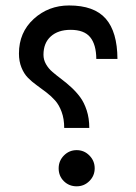

<svg xmlns="http://www.w3.org/2000/svg" viewBox="-20 -672 491 692"><path d="M191.4 -65.4Q191.4 -92.3 210.4 -111.6Q229.5 -130.9 256.3 -130.9Q283.2 -130.9 302.2 -111.6Q321.3 -92.3 321.3 -65.4Q321.3 -38.6 302.2 -19.5Q283.2 -0.5 256.3 -0.5Q229 -0.5 210.2 -19Q191.4 -37.6 191.4 -65.4ZM48.3 -479Q48.3 -555.2 101.6 -603.8Q154.8 -652.3 229 -652.3Q319.3 -652.3 361.1 -604.7Q402.8 -557.1 403.3 -459.5H327.1Q326.7 -511.7 304.9 -538.1Q283.2 -564.5 234.4 -564.5Q189.5 -564.5 163.1 -540.8Q136.7 -517.1 136.7 -474.6Q136.7 -456.5 145.8 -440.7Q154.8 -424.8 169.4 -412.4Q184.1 -399.9 201.7 -386.7Q219.2 -373.5 236.8 -357.4Q254.4 -341.3 268.8 -322Q283.2 -302.7 292.5 -274.2Q301.8 -245.6 301.8 -210.9H211.4Q211.4 -243.7 202.1 -268.8Q192.9 -293.9 178.7 -309.8Q164.6 -325.7 147 -339.1Q129.4 -352.5 112.1 -365Q94.7 -377.4 80.6 -391.8Q66.4 -406.2 57.4 -428.5Q48.3 -450.7 48.3 -479Z"/></svg>

Font: Shabnam FD
Style: Regular
Weight: 400
Foundry: DejaVu fonts team - Redesigned by Saber Rastikerdar - Based on Vazir font
Version: Version 5.00;October 20, 2019;FontCreator 12.0.0.2547 64-bit